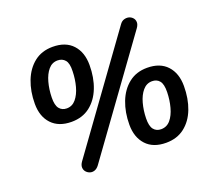

<svg xmlns="http://www.w3.org/2000/svg" viewBox="-124 -887 1194 1074"><g transform="rotate(-20 472.5 -350.0)"><path d="M293 -2Q281 14 266.5 19Q252 24 238.5 19.5Q225 15 216 4.5Q207 -6 206.5 -21Q206 -36 218 -53L685 -699Q696 -715 711 -719.5Q726 -724 739.5 -720.5Q753 -717 762.5 -706.5Q772 -696 772.5 -681Q773 -666 761 -649ZM240 -281Q164 -281 122 -325.5Q80 -370 80 -446Q80 -520 103.5 -580.5Q127 -641 172 -676.5Q217 -712 282 -712Q359 -712 400.5 -667Q442 -622 442 -546Q442 -471 418.5 -411Q395 -351 350 -316Q305 -281 240 -281ZM240 -361Q273 -361 295 -387.5Q317 -414 328.5 -456Q340 -498 341 -545Q343 -592 326.5 -611.5Q310 -631 282 -631Q249 -631 227 -605Q205 -579 193.5 -537Q182 -495 181 -447Q180 -401 196 -381Q212 -361 240 -361ZM697 10Q620 10 578.5 -35Q537 -80 537 -155Q537 -229 560.5 -289.5Q584 -350 629 -385.5Q674 -421 738 -421Q815 -421 856.5 -376Q898 -331 898 -255Q898 -180 875 -120Q852 -60 807 -25Q762 10 697 10ZM696 -71Q730 -71 752 -97Q774 -123 785.5 -165.5Q797 -208 798 -255Q799 -302 783 -321.5Q767 -341 739 -341Q706 -341 683.5 -314.5Q661 -288 649.5 -246Q638 -204 637 -157Q636 -111 652 -91Q668 -71 696 -71Z"/></g></svg>

Font: Nunito ExtraLight
Style: Bold Italic
Weight: 700
Italic angle: -9°
Version: Version 3.602